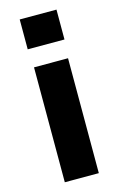

<svg xmlns="http://www.w3.org/2000/svg" viewBox="-112 -759 503 807"><g transform="rotate(-15 140.0 -355.0)"><path d="M66 -500H214V0H66ZM60 -710H220V-580H60Z"/></g></svg>

Font: Uncut Sans VF
Style: Regular
Weight: 400
Designer: Kasper Nordkvist
Foundry: Uncut Type
Version: Version 1.100;FEAKit 1.0